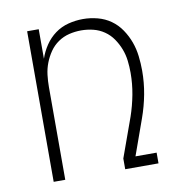

<svg xmlns="http://www.w3.org/2000/svg" viewBox="-65 -591 630 653"><g transform="rotate(-10 250.0 -264.0)"><path d="M69 0V-520H109V-418Q117 -442 131.5 -463.5Q146 -485 166.5 -500Q187 -515 212 -521.5Q237 -528 263 -528Q288 -528 313 -521.5Q338 -515 358.5 -500.5Q379 -486 393.5 -464.5Q408 -443 416.5 -419.5Q425 -396 428 -370.5Q431 -345 431 -320Q431 -279 423.5 -239Q416 -199 402 -160L358 -37H431V0H316V-37L365 -173Q377 -208 384 -245Q391 -282 391 -320Q391 -341 388.5 -362Q386 -383 378.5 -402.5Q371 -422 359 -439.5Q347 -457 329.5 -469Q312 -481 291.5 -486Q271 -491 250 -491Q229 -491 208.5 -486Q188 -481 170.5 -469Q153 -457 141 -439.5Q129 -422 121.5 -402.5Q114 -383 111.5 -362Q109 -341 109 -320V0Z"/></g></svg>

Font: Iosevka Extralight
Style: Regular
Weight: 200
Monospace: yes
Designer: Belleve Invis
Foundry: Belleve Invis
Version: Version 32.0.1; ttfautohint (v1.8.4)